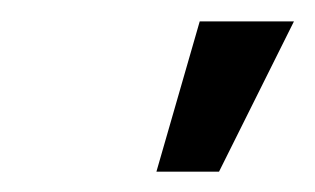

<svg xmlns="http://www.w3.org/2000/svg" viewBox="-20 -770 302 184"><path d="M129.9 -605.5 171.4 -749.5H261.7L189.9 -605.5Z"/></svg>

Font: Inter 20pt
Style: Italic
Weight: 400
Italic angle: -9.3988°
Version: Version 4.001;git-66647c0bb